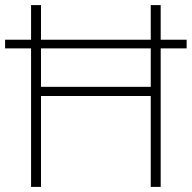

<svg xmlns="http://www.w3.org/2000/svg" viewBox="-20 -734 753 754"><path d="M102 0H141V-357H572V0H611V-544H713V-578H611V-714H572V-578H141V-714H102V-578H0V-544H102ZM141 -393V-544H572V-393Z"/></svg>

Font: Noto Sans Cherokee ExtraLight
Style: Regular
Weight: 200
Designer: Monotype Design Team
Foundry: Monotype Imaging Inc.
Version: Version 2.001